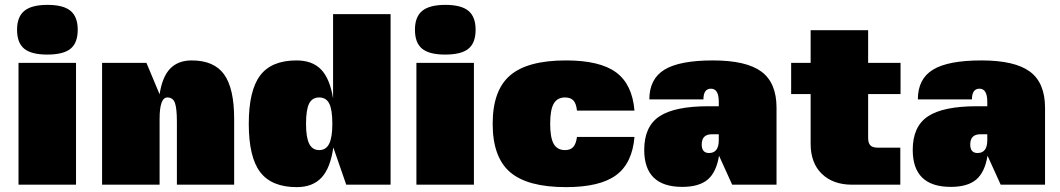

<svg xmlns="http://www.w3.org/2000/svg" viewBox="-20 -758 4349 788"><path d="M292 0H56V-500H292ZM50 -636Q50 -689 80 -713.5Q110 -738 175 -738Q240 -738 269.5 -713.5Q299 -689 299 -636Q299 -582 269.5 -558Q240 -534 174 -534Q109 -534 79.5 -558Q50 -582 50 -636Z M581 -500 635 -371Q646 -443 678.5 -476.5Q711 -510 767 -510Q858 -510 899.5 -453Q941 -396 941 -270V0H706V-258Q706 -313 698 -335.5Q690 -358 667 -358Q635 -358 635 -270V0H399V-500Z M1198 10Q1095 10 1048 -51.5Q1001 -113 1001 -250Q1001 -386 1047.5 -448Q1094 -510 1197 -510Q1262 -510 1298 -472.5Q1334 -435 1347 -354V-700H1583V0H1401L1348 -153Q1336 -68 1299.5 -29Q1263 10 1198 10ZM1344 -250Q1344 -307 1331.5 -332.5Q1319 -358 1290 -358Q1261 -358 1248.5 -332.5Q1236 -307 1236 -250Q1236 -194 1249 -168Q1262 -142 1290 -142Q1318 -142 1331 -168Q1344 -194 1344 -250Z M1925 0H1689V-500H1925ZM1683 -636Q1683 -689 1713 -713.5Q1743 -738 1808 -738Q1873 -738 1902.5 -713.5Q1932 -689 1932 -636Q1932 -582 1902.5 -558Q1873 -534 1807 -534Q1742 -534 1712.5 -558Q1683 -582 1683 -636Z M2348 -196H2584Q2575 -88 2508.5 -39Q2442 10 2303 10Q2145 10 2073.5 -51.5Q2002 -113 2002 -250Q2002 -387 2073.5 -448.5Q2145 -510 2303 -510Q2442 -510 2508.5 -461Q2575 -412 2584 -304H2348Q2345 -333 2333.5 -345.5Q2322 -358 2299 -358Q2267 -358 2252.5 -332.5Q2238 -307 2238 -250Q2238 -193 2252.5 -167.5Q2267 -142 2299 -142Q2321 -142 2332.5 -154.5Q2344 -167 2348 -196Z M2985 0 2931 -119Q2920 -51 2884.5 -21Q2849 9 2780 9Q2624 9 2624 -143Q2624 -239 2686.5 -280.5Q2749 -322 2888 -322H2930V-340Q2930 -394 2898 -394Q2867 -394 2867 -350H2645Q2645 -434 2707 -472Q2769 -510 2906 -510Q3043 -510 3105 -464Q3167 -418 3167 -316V0ZM2902 -207Q2860 -207 2860 -165Q2860 -130 2890 -130Q2930 -130 2930 -183V-207Z M3543 -192Q3543 -171 3552 -161.5Q3561 -152 3583 -152H3675V0H3477Q3399 0 3353 -44.5Q3307 -89 3307 -168V-372H3227V-500H3307V-634H3543V-500H3676V-372H3543Z M4087 0 4033 -119Q4022 -51 3986.5 -21Q3951 9 3882 9Q3726 9 3726 -143Q3726 -239 3788.5 -280.5Q3851 -322 3990 -322H4032V-340Q4032 -394 4000 -394Q3969 -394 3969 -350H3747Q3747 -434 3809 -472Q3871 -510 4008 -510Q4145 -510 4207 -464Q4269 -418 4269 -316V0ZM4004 -207Q3962 -207 3962 -165Q3962 -130 3992 -130Q4032 -130 4032 -183V-207Z"/></svg>

Font: Fivo Sans Modern ExtBlk
Style: Regular
Weight: 950
Designer: Alexander Slobzheninov
Foundry: Alexander Slobzheninov
Version: 1.0